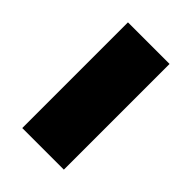

<svg xmlns="http://www.w3.org/2000/svg" viewBox="-17 -477 424 424"><g transform="rotate(-45 195.0 -265.0)"><path d="M359.9 -200.2H29.8V-330.1H359.9Z"/></g></svg>

Font: Fivo Sans Heavy
Style: Regular
Weight: 900
Designer: Alexander Slobzheninov
Foundry: Alexander Slobzheninov
Version: 1.0